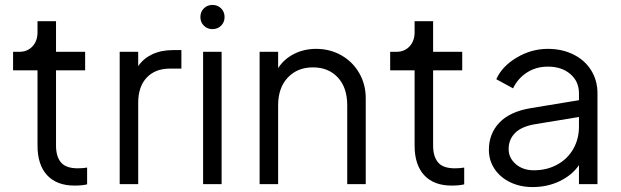

<svg xmlns="http://www.w3.org/2000/svg" viewBox="-20 -746 2518 778"><path d="M132 -156V-461H33V-536H58Q91 -536 111.5 -558Q132 -580 132 -615V-660H207V-536H325V-461H207V-156Q207 -112 227 -88Q247 -64 295 -64Q317 -64 333 -67V1Q313 6 282 6Q210 6 171 -36Q132 -78 132 -156Z M465 -536H540V-478Q561 -509 597 -526Q633 -543 681 -543H715V-468H668Q609 -468 574.5 -431.5Q540 -395 540 -330V0H465Z M803 -536H878V0H803ZM841 -726Q862 -726 876 -712Q890 -698 890 -677Q890 -656 876 -642Q862 -628 841 -628Q820 -628 806 -642Q792 -656 792 -677Q792 -698 806 -712Q820 -726 841 -726Z M1032 -536H1107V-470Q1131 -507 1171.5 -527.5Q1212 -548 1261 -548Q1317 -548 1363 -522Q1409 -496 1435.5 -450Q1462 -404 1462 -348V0H1387V-319Q1387 -391 1349 -432Q1311 -473 1248 -473Q1185 -473 1146 -431.5Q1107 -390 1107 -319V0H1032Z M1660 -156V-461H1561V-536H1586Q1619 -536 1639.5 -558Q1660 -580 1660 -615V-660H1735V-536H1853V-461H1735V-156Q1735 -112 1755 -88Q1775 -64 1823 -64Q1845 -64 1861 -67V1Q1841 6 1810 6Q1738 6 1699 -36Q1660 -78 1660 -156Z M1961 -139Q1961 -204 2003.5 -249Q2046 -294 2132 -308L2326 -340V-368Q2326 -416 2291 -446Q2256 -476 2200 -476Q2152 -476 2115 -452Q2078 -428 2059 -388L1991 -425Q2014 -477 2073.5 -512.5Q2133 -548 2200 -548Q2258 -548 2304 -525Q2350 -502 2375.5 -461Q2401 -420 2401 -368V0H2326V-77Q2299 -37 2249 -12.5Q2199 12 2138 12Q2088 12 2047.5 -7.5Q2007 -27 1984 -61.5Q1961 -96 1961 -139ZM2143 -56Q2196 -56 2238 -79Q2280 -102 2303 -142.5Q2326 -183 2326 -232V-272L2150 -243Q2094 -234 2067.5 -207.5Q2041 -181 2041 -142Q2041 -106 2070 -81Q2099 -56 2143 -56Z"/></svg>

Font: Eudoxus Sans
Style: Regular
Weight: 400
Designer: Stijn de Vries
Foundry: tokotype
Version: Version 2.005